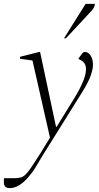

<svg xmlns="http://www.w3.org/2000/svg" viewBox="-84 -727 508 987"><path d="M-34 240Q-64 240 -64 211V191L-61 189H-9Q9 189 22 185.5Q35 182 47 170.5Q59 159 75.5 135Q92 111 118 70L173 -19L83 -416L19 -425V-435L118 -460H122L204 -75H207L293 -214Q324 -264 341 -303.5Q358 -343 358 -370Q358 -388 352 -398.5Q346 -409 336 -415L320 -424V-427L336 -449Q344 -460 352 -460Q370 -460 382 -441Q394 -422 394 -394Q394 -374 383 -340.5Q372 -307 337 -251L131 79Q117 102 108.5 117Q100 132 90 147Q80 162 62 183Q14 240 -34 240ZM245 -530 356 -707H404Q402 -692 394 -681Q386 -670 373 -657L255 -530Z"/></svg>

Font: Spectral ExtraLight
Style: Italic
Weight: 275
Italic angle: -10°
Designer: Jean-Baptiste Levee
Foundry: Production Type
Version: Version 2.001